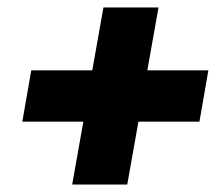

<svg xmlns="http://www.w3.org/2000/svg" viewBox="-20 -614 586 516"><path d="M174 -118 204 -287H40L64 -425H228L258 -594H406L376 -425H540L516 -287H352L322 -118Z"/></svg>

Font: Creato Display Black
Style: Italic
Weight: 900
Italic angle: -10°
Version: Version 1.000